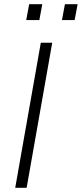

<svg xmlns="http://www.w3.org/2000/svg" viewBox="-20 -888 387 908"><path d="M104 -793H166L180 -868H118ZM273 -793H333L347 -868H287ZM52 0H106L227 -686H173Z"/></svg>

Font: Archivo Thin
Style: Italic
Weight: 100
Italic angle: -10°
Designer: Hector Gatti
Foundry: Omnibus-Type
Version: Version 2.001